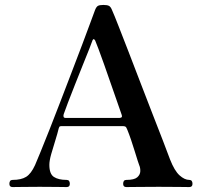

<svg xmlns="http://www.w3.org/2000/svg" viewBox="-20 -758 813 778"><path d="M31 0Q18 0 18 -13Q18 -29 31 -29Q66 -29 86 -41.5Q106 -54 122 -89Q129 -105 144.5 -143Q160 -181 181 -234Q202 -287 225 -347Q248 -407 271 -467Q294 -527 313.5 -578.5Q333 -630 346.5 -667Q360 -704 365 -717Q370 -730 376.5 -734Q383 -738 399 -738Q415 -738 422 -734Q429 -730 434 -717Q443 -697 460.5 -652Q478 -607 501 -548Q524 -489 548.5 -424.5Q573 -360 597 -299Q621 -238 640 -188.5Q659 -139 669 -112Q687 -66 707.5 -47.5Q728 -29 747 -29Q760 -29 760 -13Q760 0 747 0Q737 0 706 -0.5Q675 -1 623 -1Q580 -1 541 -0.5Q502 0 492 0Q479 0 479 -13Q479 -29 492 -29Q524 -29 536 -39.5Q548 -50 548.5 -64Q549 -78 544 -89Q543 -91 538 -106.5Q533 -122 526 -145Q519 -168 511 -191.5Q503 -215 496 -232Q492 -243 488 -245Q484 -247 477 -247H231Q226 -247 223 -246Q220 -245 218 -238Q213 -217 204 -188.5Q195 -160 187.5 -133.5Q180 -107 180 -90Q180 -53 198.5 -41Q217 -29 250 -29Q263 -29 263 -13Q263 0 250 0Q240 0 212.5 -0.5Q185 -1 141 -1Q102 -1 72 -0.5Q42 0 31 0ZM246 -280H463Q467 -280 471.5 -282Q476 -284 473 -293Q465 -317 452.5 -352Q440 -387 427 -425Q414 -463 401.5 -498Q389 -533 379.5 -558.5Q370 -584 366 -593Q364 -598 360.5 -599Q357 -600 355 -595Q353 -588 342 -560.5Q331 -533 315.5 -494.5Q300 -456 284 -415.5Q268 -375 255.5 -342.5Q243 -310 238 -295Q234 -280 246 -280Z"/></svg>

Font: Zen Antique Soft
Style: Regular
Weight: 400
Designer: Yoshimichi Ohira
Foundry: Positype
Version: Version 1.001